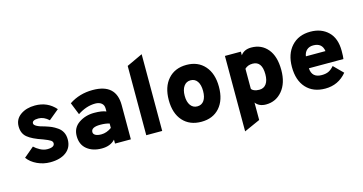

<svg xmlns="http://www.w3.org/2000/svg" viewBox="-91 -1134 3297 1745"><g transform="rotate(-15 1558.0 -261.5)"><path d="M252 12Q188 12 130 -15Q72 -42 40 -87L135 -167Q156 -146 189.5 -128Q223 -110 257 -110Q325 -110 325 -148Q325 -164 308 -175.5Q291 -187 241 -206Q144 -238 100.5 -274.5Q57 -311 57 -377Q57 -445 112 -484Q167 -523 249 -523Q367 -523 442 -437L346 -358Q300 -401 249 -401Q190 -401 190 -370Q190 -340 290 -315Q325 -304 348 -294Q371 -284 399.5 -264.5Q428 -245 443 -216Q458 -187 458 -148Q458 -72 402.5 -30Q347 12 252 12Z M863 0V-37Q818 12 737 12Q652 12 598 -31.5Q544 -75 544 -156Q544 -234 606.5 -276.5Q669 -319 752 -319Q825 -319 863 -302V-330Q863 -363 841 -380.5Q819 -398 783 -398Q699 -398 616 -343L570 -458Q667 -523 792 -523Q1012 -523 1012 -322V0ZM766 -113Q815 -113 863 -147V-189Q826 -200 778 -200Q691 -200 691 -154Q691 -135 710.5 -124Q730 -113 766 -113Z M1157 0V-652L1307 -722V0Z M1674 12Q1564 12 1500.5 -59Q1437 -130 1437 -255Q1437 -379 1501 -451Q1565 -523 1674 -523Q1782 -523 1845.5 -451Q1909 -379 1909 -255Q1909 -130 1846 -59Q1783 12 1674 12ZM1674 -133Q1715 -133 1737.5 -165Q1760 -197 1760 -255Q1760 -313 1737.5 -345.5Q1715 -378 1674 -378Q1634 -378 1610.5 -345Q1587 -312 1587 -255Q1587 -198 1610.5 -165.5Q1634 -133 1674 -133Z M2282 12Q2217 12 2184 -32V132L2034 199V-511H2184V-477Q2217 -523 2284 -523Q2380 -523 2438 -453.5Q2496 -384 2496 -255Q2496 -132 2435.5 -60Q2375 12 2282 12ZM2258 -133Q2300 -133 2323 -165Q2346 -197 2346 -255Q2346 -378 2258 -378Q2212 -378 2184 -350V-163Q2188 -151 2208.5 -142Q2229 -133 2258 -133Z M2840 12Q2726 12 2661 -59Q2596 -130 2596 -256Q2596 -378 2662 -450.5Q2728 -523 2840 -523Q2943 -523 3007 -461Q3071 -399 3071 -281Q3071 -227 3067 -205H2742Q2747 -115 2840 -115Q2879 -115 2905 -127.5Q2931 -140 2956 -169L3042 -83Q2963 12 2840 12ZM2744 -317H2928Q2917 -396 2833 -396Q2796 -396 2772.5 -375Q2749 -354 2744 -317Z"/></g></svg>

Font: Overpass Heavy
Style: Regular
Weight: 900
Designer: Delve Withrington, Thomas Jockin
Foundry: Delve Fonts
Version: Version 3.000;DELV;Overpass